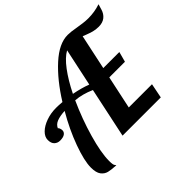

<svg xmlns="http://www.w3.org/2000/svg" viewBox="-201 -974 1310 1310"><g transform="rotate(-45 454.5 -319.0)"><path d="M146.5 104.5C164.2 108.8 188 111.7 218 113C218 111.7 215.7 108.2 211 102.5C206.3 96.8 204 81.7 204 57C204 5 216.2 -63.5 240.5 -148.5C264.8 -233.5 295.7 -317 333 -399C376.3 -395.7 421.3 -383.7 468 -363L391 0H760L781 -106H557L608 -345H759L779 -419H624L678 -672C683.3 -670 692.8 -666.3 706.5 -661C720.2 -655.7 734.7 -650.8 750 -646.5C765.3 -642.2 782.7 -640 802 -640C827.3 -640 848 -646.3 864 -659C880 -671.7 891.2 -689 897.5 -711C903.8 -733 907.7 -746 909 -750C871.7 -737.3 832.7 -731 792 -731C776 -731 759.2 -732.2 741.5 -734.5C723.8 -736.8 707 -739.3 691 -742C658.3 -748 632 -751 612 -751C556.7 -751 498.3 -723.2 437 -667.5C375.7 -611.8 317.7 -540 263 -452C241 -454 221.3 -455 204 -455C170 -455 138 -449.7 108 -439C78 -428.3 54 -414.2 36 -396.5C18 -378.8 9 -360 9 -340C9 -318.7 14.5 -302.8 25.5 -292.5C36.5 -282.2 50 -277 66 -277C86.7 -277 102 -280.7 112 -288C122 -295.3 127 -304.7 127 -316C127 -323.3 125.5 -330.3 122.5 -337C119.5 -343.7 116.7 -347 114 -347C121.3 -364.3 134.5 -376.8 153.5 -384.5C172.5 -392.2 198.3 -397 231 -399C187 -323.7 151.5 -248.8 124.5 -174.5C97.5 -100.2 84 -41.7 84 1C84 34.3 90 58.8 102 74.5C114 90.2 128.8 100.2 146.5 104.5ZM535 -679 477 -407C440.3 -421 399 -432.3 353 -441C382.3 -500.3 412.7 -550.8 444 -592.5C475.3 -634.2 505.7 -663 535 -679Z"/></g></svg>

Font: DonutKreme
Style: Regular
Weight: 400
Designer: Impallari Type
Foundry: Impallari Type
Version: Version 2.100